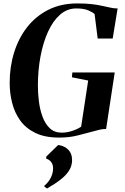

<svg xmlns="http://www.w3.org/2000/svg" viewBox="-20 -772 712 1092"><path d="M317 10.5Q235 10.5 180.5 -16.2Q126 -43 94.2 -87.8Q62.5 -132.5 48.8 -187.8Q35 -243 35 -300.5Q35 -392.5 60.5 -474.2Q86 -556 135.2 -618.5Q184.5 -681 256 -716.8Q327.5 -752.5 419.5 -752.5Q470 -752.5 504.5 -748.2Q539 -744 563.5 -738.2Q588 -732.5 608.5 -728.5Q618 -726.5 627.5 -725.2Q637 -724 649 -724L621 -553H535.5L518 -692Q508 -702 482.5 -713Q457 -724 413.5 -724Q362 -724 321.5 -688.5Q281 -653 253 -591.2Q225 -529.5 210.2 -450.5Q195.5 -371.5 195.5 -285Q195.5 -242.5 201.2 -195.8Q207 -149 221.8 -108.5Q236.5 -68 263 -42.8Q289.5 -17.5 331.5 -17.5Q359.5 -17.5 389.8 -27.2Q420 -37 441.5 -51.5L481.5 -314L389 -332.5L391.5 -360H632.5L583.5 -38.5Q566.5 -38.5 548.8 -34.8Q531 -31 509 -24.5Q471.5 -15 423.8 -2.2Q376 10.5 317 10.5ZM232.5 290V284.5Q249.5 270 260.2 253.8Q271 237.5 276.5 220.2Q282 203 282 185.5Q282 165 271.8 150.5Q261.5 136 243 130.5V118.5L311 52.5Q348 58 369 80Q390 102 390 138.5Q390 170 373.5 197Q357 224 325 249Q293 274 247.5 300Z"/></svg>

Font: Merriweather 144pt
Style: Bold Italic
Weight: 700
Italic angle: -7.8°
Version: Version 2.101